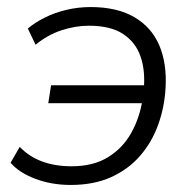

<svg xmlns="http://www.w3.org/2000/svg" viewBox="-20 -517 550 545"><path d="M181 8Q126 8 80 -9.5Q34 -27 10 -55L36 -100Q63 -72 100 -58.5Q137 -45 183 -45Q245 -45 287 -71Q329 -97 353 -140.5Q377 -184 385 -237L392 -224H117L125 -275H399L388 -262Q393 -316 379 -356.5Q365 -397 329.5 -420.5Q294 -444 232 -444Q194 -444 154.5 -431Q115 -418 81 -390L59 -436Q79 -453 107 -467Q135 -481 168.5 -489Q202 -497 237 -497Q312 -497 361 -468.5Q410 -440 432 -388.5Q454 -337 450 -268Q447 -213 429 -163Q411 -113 377.5 -74.5Q344 -36 295 -14Q246 8 181 8Z"/></svg>

Font: Nunito Sans 10pt Light
Style: Italic
Weight: 300
Italic angle: -9°
Designer: Vernon Adams
Foundry: Vernon Adams
Version: Version 3.101;gftools[0.9.27]